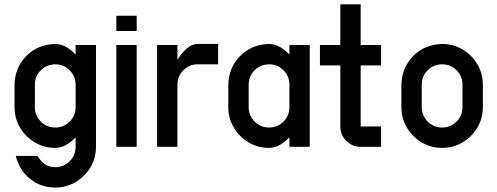

<svg xmlns="http://www.w3.org/2000/svg" viewBox="-20 -676 2290 884"><path d="M328.1 -286.1Q328.1 -325.2 300.5 -352.5Q272.9 -379.9 234.4 -379.9Q194.3 -378.9 167.5 -352.1Q140.6 -325.2 140.6 -286.1V-182.6Q140.6 -143.6 168 -116.2Q195.3 -88.9 234.4 -88.9Q273.4 -88.9 300.8 -116.2Q328.1 -143.6 328.1 -182.6ZM328.1 -468.8H421.9V0Q421.9 51.8 396.5 94.2Q371.1 136.7 328.6 162.1Q286.1 187.5 234.4 187.5Q168.9 187.5 119.4 148.2Q69.8 108.9 52.7 42H153.3Q182.1 93.8 234.4 93.8Q273.4 93.8 300.8 66.4Q328.1 39.1 328.1 0V-43.9Q307.1 -21.5 283.4 -8.3Q259.8 4.9 234.4 4.9Q182.6 4.9 140.1 -20.5Q97.7 -45.9 72.3 -88.4Q46.9 -130.9 46.9 -182.6V-286.1Q48.8 -365.7 101.8 -418.7Q154.8 -471.7 234.4 -473.6Q259.8 -473.6 283.4 -460.4Q307.1 -447.3 328.1 -424.8Z M609.4 -468.8V0H515.6V-468.8ZM515.6 -533.2V-603.5H609.4V-533.2Z M890.6 -473.6H984.4V-379.9H890.6Q851.6 -379.9 824.2 -352.5Q796.9 -325.2 796.9 -286.1V0H703.1V-468.8H796.9V-400.9Q817.4 -433.6 841.1 -453.6Q864.7 -473.6 890.6 -473.6Z M1312.5 -286.1Q1312.5 -325.2 1285.2 -352.5Q1257.8 -379.9 1218.8 -379.9Q1178.7 -378.9 1151.9 -352.1Q1125 -325.2 1125 -286.1V-182.6Q1125 -143.6 1152.3 -116.2Q1179.7 -88.9 1218.8 -88.9Q1257.8 -88.9 1285.2 -116.2Q1312.5 -143.6 1312.5 -182.6ZM1312.5 -468.8H1406.2V0H1312.5V-43.9Q1291.5 -21.5 1267.8 -8.3Q1244.1 4.9 1218.8 4.9Q1167 4.9 1124.5 -20.5Q1082 -45.9 1056.6 -88.4Q1031.2 -130.9 1031.2 -182.6V-286.1Q1033.2 -365.7 1086.2 -418.7Q1139.2 -471.7 1218.8 -473.6Q1244.1 -473.6 1267.8 -460.4Q1291.5 -447.3 1312.5 -424.8Z M1640.6 -93.8H1734.4V0H1640.6Q1601.6 0 1574.2 -27.6Q1546.9 -55.2 1546.9 -93.8V-375H1453.1V-468.8H1546.9V-656.2H1640.6V-468.8H1734.4V-375H1640.6Z M2109.4 -286.1Q2109.4 -325.2 2082 -352.5Q2054.7 -379.9 2015.6 -379.9Q1976.6 -379.9 1949.2 -352.5Q1921.9 -325.2 1921.9 -286.1V-182.6Q1921.9 -143.6 1949.2 -116.2Q1976.6 -88.9 2015.6 -88.9Q2054.7 -88.9 2082 -116.2Q2109.4 -143.6 2109.4 -182.6ZM2203.1 -286.1V-182.6Q2203.1 -130.9 2177.7 -88.4Q2152.3 -45.9 2109.9 -20.5Q2067.4 4.9 2015.6 4.9Q1963.9 4.9 1921.4 -20.5Q1878.9 -45.9 1853.5 -88.4Q1828.1 -130.9 1828.1 -182.6V-286.1Q1830.1 -365.7 1883.1 -418.7Q1936 -471.7 2015.6 -473.6Q2067.4 -473.6 2109.9 -448.2Q2152.3 -422.9 2177.7 -380.4Q2203.1 -337.9 2203.1 -286.1Z"/></svg>

Font: Lambda
Style: Regular
Weight: 400
Designer: GGBotNet
Version: 0.22